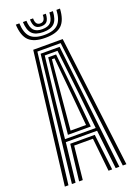

<svg xmlns="http://www.w3.org/2000/svg" viewBox="-179 -1036 766 1102"><g transform="rotate(-20 204.0 -485.0)"><path d="M16 0 114 -800H294L392 0H370L275 -782.2H133L38 0ZM59.2 0 146.2 -764.2H262L349 0H326.5L299.5 -238H108.5L81.5 0ZM110 -255.5H297.5L273.8 -478.8L243 -746.8H165L133.8 -478.8ZM134.2 -273.2 154.5 -478.8 180 -730H228.2L254.2 -478.8L273.8 -273.2ZM156.8 -290.8H251.2L234.2 -478.8L212 -712.2H196.2L174 -478.8ZM103.2 0 129.2 -220.5H279L305 0H282.8L261.5 -203H146.8L125.5 0ZM204.2 -840.5Q135.2 -840.5 104 -870.5Q72.8 -900.5 69.5 -969.8H91Q93.8 -909.8 120.1 -883.9Q146.5 -858 204.2 -858Q262 -858 288.2 -883.9Q314.5 -909.8 317.5 -969.8H339.2Q335.5 -900.5 304.2 -870.5Q273 -840.5 204.2 -840.5ZM204.2 -875.8Q157.5 -875.8 136.2 -897.5Q115 -919.2 112.8 -969.8H134.2Q136 -928.8 152.2 -911Q168.5 -893.2 204.2 -893.2Q240 -893.2 256.2 -911Q272.5 -928.8 274.5 -969.8H296Q293.5 -919.2 272.1 -897.5Q250.8 -875.8 204.2 -875.8ZM204.2 -910.8Q179.5 -910.8 168.2 -924.4Q157 -938 155.8 -969.8H174.8Q174.8 -928.2 204.2 -928.2Q234.5 -928.2 234 -969.8H253Q251.2 -938 240 -924.4Q228.8 -910.8 204.2 -910.8Z"/></g></svg>

Font: Big Shoulders Inline Display
Style: Bold
Weight: 700
Designer: Patric King
Foundry: XO Type Co
Version: Version 1.000